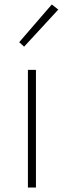

<svg xmlns="http://www.w3.org/2000/svg" viewBox="-20 -840 285 860"><path d="M105 0V-527H141V0ZM88 -631 66 -651 212 -820 241 -797Z"/></svg>

Font: Noto Sans TC Thin
Style: Regular
Weight: 100
Designer: Ryoko NISHIZUKA 西塚涼子 (kana, bopomofo & ideographs); Paul D. Hunt (Latin, Greek & Cyrillic); Sandoll Communications 산돌커뮤니
Foundry: Adobe
Version: Version 2.004-H2;hotconv 1.0.118;makeotfexe 2.5.65603